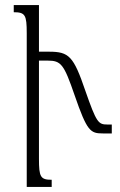

<svg xmlns="http://www.w3.org/2000/svg" viewBox="-20 -734 470 754"><path d="M133 -110V-496H167C220 -496 231 -482 273 -360C322 -218 335 -210 384 -210H419V-245H402C366 -245 359 -252 315 -378C269 -513 251 -531 173 -531H133V-714H34V-686C79 -686 85 -675 85 -604V0H183V-28C139 -28 133 -39 133 -110Z"/></svg>

Font: Noto Serif Armenian ExtraCondensed Light
Style: Regular
Weight: 300
Width: 2
Designer: Monotype Design Team
Foundry: Monotype Imaging Inc.
Version: Version 2.008